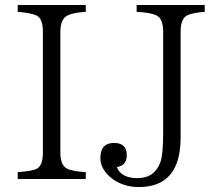

<svg xmlns="http://www.w3.org/2000/svg" viewBox="-20 -735 902 778"><path d="M327.6 -9.8H51.8V-37.6Q105 -41 126 -49.8Q153.8 -61.5 153.8 -115.7V-606.9Q153.8 -658.7 128.9 -671.9Q106 -682.6 51.8 -687V-714.8H327.6V-687Q277.8 -683.6 256.8 -673.8Q224.6 -660.2 224.6 -606.9V-115.7Q224.6 -65.4 251.5 -51.8Q273.9 -40.5 327.6 -37.6ZM809.6 -687Q763.2 -683.6 740.7 -673.8Q711.9 -661.6 711.9 -606.9V-177.7Q711.9 22.9 543 22.9Q481.9 22.9 437.5 -8.8Q386.7 -46.4 386.7 -94.7Q386.7 -155.8 441.9 -155.8Q493.7 -155.8 493.7 -106.9Q493.7 -64 453.6 -58.1Q470.2 -13.2 537.6 -13.2Q605 -13.2 628.9 -75.2Q641.1 -106.4 641.1 -195.8V-606.9Q641.1 -658.2 615.2 -671.9Q592.3 -684.1 533.7 -687V-714.8H809.6Z"/></svg>

Font: I.Ming
Style: Regular
Weight: 400
Designer: Ichiten Fonts Project
Version: Version 5.10 Mar 24, 2018